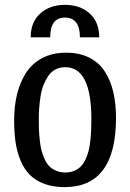

<svg xmlns="http://www.w3.org/2000/svg" viewBox="-20 -746 534 788"><path d="M106 -592.8Q106 -655.8 145.5 -690.9Q185.1 -726.1 246.1 -726.1Q308.6 -726.1 347.9 -690.9Q387.2 -655.8 387.2 -592.8H308.1Q308.1 -673.8 246.1 -673.8Q186 -673.8 186 -592.8ZM251 -529.8Q306.2 -529.8 346.4 -509.5Q386.7 -489.3 410.4 -452.1Q434.1 -415 445.1 -367.9Q456.1 -320.8 456.1 -262.2Q456.1 22 245.1 22Q197.8 22 161.9 8.5Q126 -4.9 102.5 -28.3Q79.1 -51.8 64.5 -86.9Q49.8 -122.1 43.9 -162.1Q38.1 -202.1 38.1 -252Q38.1 -310.5 50 -359.4Q62 -408.2 86.9 -447Q111.8 -485.8 153.6 -507.8Q195.3 -529.8 251 -529.8ZM355 -256.8Q355 -470.2 248 -470.2Q225.1 -470.2 207.3 -460.7Q189.5 -451.2 178 -434.1Q166.5 -417 158.4 -396.7Q150.4 -376.5 146.5 -351.1Q142.6 -325.7 140.9 -303.5Q139.2 -281.2 139.2 -256.8Q139.2 -232.9 139.9 -214.6Q140.6 -196.3 143.1 -172.1Q145.5 -147.9 149.9 -130.4Q154.3 -112.8 162.4 -94.5Q170.4 -76.2 181.6 -64.5Q192.9 -52.7 210 -45.4Q227.1 -38.1 248 -38.1Q269 -38.1 285.6 -45.4Q302.2 -52.7 313.2 -64.5Q324.2 -76.2 332.3 -94.5Q340.3 -112.8 344.5 -130.4Q348.6 -147.9 351.1 -172.1Q353.5 -196.3 354.2 -214.6Q355 -232.9 355 -256.8Z"/></svg>

Font: Sansita Light
Style: Regular
Weight: 300
Designer: Pablo Cosgaya
Foundry: Omnibus-Type
Version: Version 1.006;hotconv 1.0.109;makeotfexe 2.5.65596